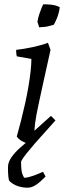

<svg xmlns="http://www.w3.org/2000/svg" viewBox="-20 -661 303 893"><path d="M126 -387 58 -399Q55 -411 55 -429Q90 -433 130.5 -441.5Q171 -450 203 -462L215 -429Q196 -345 183.5 -287Q171 -229 162.5 -190.5Q154 -152 149.5 -127.5Q145 -103 143 -86Q141 -69 140 -53L217 -122L238 -101L137 12Q127 12 111 7.5Q95 3 80.5 -5.5Q66 -14 58 -26Q68 -61 78 -100.5Q88 -140 97 -180.5Q106 -221 112.5 -259.5Q119 -298 122.5 -330.5Q126 -363 126 -387ZM162 -534Q161 -538 159.5 -542.5Q158 -547 157 -551Q156 -555 154 -559Q157 -578 162.5 -594.5Q168 -611 173 -623.5Q178 -636 181 -641Q204 -641 219.5 -639Q235 -637 244.5 -633.5Q254 -630 258 -627Q254 -598 244 -574.5Q234 -551 230 -546Q227 -545 222 -543.5Q217 -542 209 -540Q199 -537 187.5 -536Q176 -535 162 -534ZM116 -9H155Q137 13 119 34Q101 55 89.5 71Q78 87 78 93Q78 133 84.5 149.5Q91 166 94 166Q114 164 136 156Q158 148 180 138L192 160Q182 170 168.5 182.5Q155 195 139.5 203.5Q124 212 108 212Q85 212 62.5 204.5Q40 197 23 180Q21 178 19 161.5Q17 145 17 117Q17 94 33 71Q49 48 72 27.5Q95 7 116 -9Z"/></svg>

Font: Labrada
Style: Italic
Weight: 400
Italic angle: -7°
Designer: Mercedes Jáuregui
Foundry: Omnibus-Type Team
Version: Version 1.000